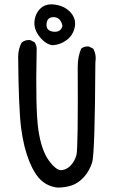

<svg xmlns="http://www.w3.org/2000/svg" viewBox="-20 -846 540 872"><path d="M242.2 5.9Q201.2 2 169.9 -24.4Q138.7 -50.8 113.3 -112.8Q87.9 -174.8 76.2 -262.7Q64.5 -350.6 62.5 -587.9Q62.5 -623 78.1 -652.3Q93.8 -666 117.2 -664.1L136.7 -654.3Q148.4 -638.7 146.5 -617.2Q140.6 -348.6 154.3 -255.9Q168 -163.1 202.1 -116.7Q236.3 -70.3 260.3 -73.2Q284.2 -76.2 301.8 -95.2Q319.3 -114.3 327.1 -141.6Q335 -168.9 333 -543.9Q333 -587.9 348.6 -625Q362.3 -636.7 383.8 -634.8L403.3 -625Q418.9 -597.7 413.1 -561.5Q411.1 -147.5 398.4 -107.9Q385.7 -68.4 360.4 -41Q335 -13.7 305.7 -3.9Q276.4 5.9 242.2 5.9ZM218.8 -640.6Q187.5 -644.5 160.2 -678.7Q132.8 -712.9 136.7 -750Q140.6 -787.1 166 -809.6Q191.4 -832 234.9 -824.2Q278.3 -816.4 302.7 -787.1Q327.1 -757.8 319.3 -721.7Q311.5 -685.5 282.7 -664.1Q253.9 -642.6 218.8 -640.6ZM263.7 -728.5Q255.9 -766.6 225.1 -768.1Q194.3 -769.5 191.4 -737.8Q188.5 -706.1 222.2 -702.1Q255.9 -698.2 263.7 -728.5Z"/></svg>

Font: NaikaiFont
Style: Regular
Weight: 400
Version: Version 1.67